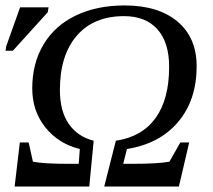

<svg xmlns="http://www.w3.org/2000/svg" viewBox="-32 -682 778 702"><path d="M421.4 -623Q310.5 -623 248.8 -551.5Q187 -480 187 -353Q187 -275.9 219.5 -229Q252 -182.1 310.5 -167.5L294.4 0H21.5L40.5 -161.1H72.8L88.4 -90.8Q127.4 -83 220.7 -83H255.9L259.8 -137.2Q182.1 -156.2 134 -216.1Q85.9 -275.9 85.9 -358.9Q85.9 -450.7 127.4 -519.8Q168.9 -588.9 245.6 -625.5Q322.3 -662.1 423.3 -662.1Q546.9 -662.1 616.9 -603.3Q687 -544.4 687 -439.9Q687 -316.4 619.4 -236.3Q551.8 -156.2 432.1 -137.2L418.5 -83H447.3Q545.9 -83 587.4 -90.8L627.4 -161.1H659.7L622.1 0H349.1L391.6 -167.5Q486.8 -181.6 536.6 -250.2Q586.4 -318.8 586.4 -438Q586.4 -526.9 543.5 -575Q500.5 -623 421.4 -623ZM-11.7 -496.6 -9.3 -512.7 41.5 -655.3H145.5L142.6 -637.2L15.1 -496.6Z"/></svg>

Font: Tinos
Style: Italic
Weight: 400
Italic angle: -16.333°
Designer: Steve Matteson
Foundry: Monotype Imaging Inc.
Version: Version 1.32